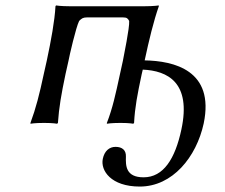

<svg xmlns="http://www.w3.org/2000/svg" viewBox="-20 -452 827 706"><path d="M512 -230C528 -305 545 -375 564 -429V-432C564 -432 545 -429 511 -429H237C203 -429 186 -432 186 -432L184 -429C181 -375 168 -304 152 -229L141 -180C125 -105 112 -54 92 0V3C92 3 107 0 142 0C176 0 190 3 190 3L193 0C197 -57 205 -104 221 -180L232 -229C235 -246 259 -351 271 -375C280 -384 285 -388 300 -388H432C447 -388 450 -384 455 -375C457 -351 435 -246 432 -229L421 -179C405 -105 394 -54 373 0V3C373 3 388 0 423 0C457 0 470 3 470 3L473 0C476 -57 485 -104 501 -179L505 -196C596 -192 684 -149 647 24C624 132 581 200 508 200C442 200 442 157 443 124C444 100 429 88 405 88C382 88 364 103 358 132C349 175 388 234 494 234C614 234 702 126 729 2C770 -194 619 -228 512 -230Z"/></svg>

Font: Libertinus Sans
Style: Italic
Weight: 400
Italic angle: -12°
Designer: Philipp H. Poll, Khaled Hosny
Foundry: Caleb Maclennan
Version: Version 7.050;RELEASE